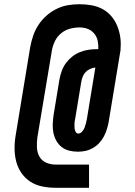

<svg xmlns="http://www.w3.org/2000/svg" viewBox="-20 -795 640 910"><path d="M402 95H243Q210 95 179 88.5Q148 82 123 65.5Q98 49 81 24Q64 -1 56.5 -31Q49 -61 49 -93Q49 -125 55 -158L123 -571Q128 -598 137 -625Q146 -652 162 -676.5Q178 -701 200 -720.5Q222 -740 248.5 -753Q275 -766 302.5 -770.5Q330 -775 357 -775Q386 -775 414 -770Q442 -765 466 -752Q490 -739 507.5 -718.5Q525 -698 535.5 -672.5Q546 -647 550 -619Q554 -591 551 -562H552L495 -217Q492 -200 486.5 -182.5Q481 -165 472.5 -148.5Q464 -132 450.5 -117.5Q437 -103 420.5 -93.5Q404 -84 386 -80Q368 -76 350 -76Q328 -76 308 -81Q288 -86 272.5 -98Q257 -110 247 -128Q237 -146 233 -166Q229 -186 230 -207.5Q231 -229 234 -250L262 -420Q266 -440 273 -459.5Q280 -479 292.5 -496Q305 -513 322 -526.5Q339 -540 359 -548Q379 -556 399 -559Q419 -562 439 -562H446Q447 -582 443 -601.5Q439 -621 426.5 -636Q414 -651 396 -658Q378 -665 357 -665Q335 -665 312 -659Q289 -653 270 -637.5Q251 -622 240.5 -600.5Q230 -579 226 -556L157 -143Q154 -120 155 -96.5Q156 -73 166.5 -53.5Q177 -34 198 -24.5Q219 -15 242 -15H402ZM351 -162Q361 -162 369 -171Q377 -180 381 -190.5Q385 -201 387.5 -211Q390 -221 392 -232L432 -475Q420 -474 407.5 -468.5Q395 -463 385.5 -453Q376 -443 371.5 -430.5Q367 -418 365 -406L337 -236Q336 -229 334.5 -222Q333 -215 333 -208Q333 -201 333 -194Q333 -187 334.5 -180.5Q336 -174 340 -168Q344 -162 351 -162Z"/></svg>

Font: Iosevka HT Extrabold Extended
Style: Italic
Weight: 800
Width: 7
Italic angle: -9°
Monospace: yes
Designer: Belleve Invis
Foundry: Belleve Invis
Version: Version 32.3.0; ttfautohint (v1.8.4)